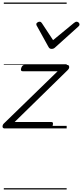

<svg xmlns="http://www.w3.org/2000/svg" viewBox="-30 -1011 646 1512"><path d="M8 0Q-10 0 -10 -14Q-10 -28 0 -38L424 -450H148Q139 -450 136 -456Q133 -462 137 -475Q141 -487 147.5 -493.5Q154 -500 163 -500H497Q508 -500 512 -493.5Q516 -487 514.5 -478Q513 -469 504 -460L85 -50H375Q384 -50 386.5 -44Q389 -38 385 -23Q382 -12 375.5 -6Q369 0 359 0ZM573 -840Q582 -840 589 -833.5Q596 -827 596 -819Q596 -813 593.5 -809.5Q591 -806 587 -802L406 -639Q398 -631 391 -628.5Q384 -626 376 -626Q369 -626 363 -629Q357 -632 352 -641L262 -804Q259 -808 257.5 -812Q256 -816 256 -820Q256 -829 265 -834.5Q274 -840 281 -840Q288 -840 291.5 -837.5Q295 -835 299 -830L388 -695L552 -830Q559 -835 563.5 -837.5Q568 -840 573 -840ZM0 471H495V481H0ZM0 -20H495V0H0ZM0 -505H495V-500H0ZM0 -991H495V-981H0Z"/></svg>

Font: Playwrite IE Guides
Style: Regular
Weight: 400
Designer: Veronika Burian, José Scaglione
Foundry: TypeTogether
Version: Version 1.003